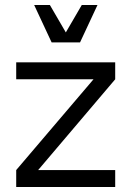

<svg xmlns="http://www.w3.org/2000/svg" viewBox="-20 -750 527 770"><path d="M355 -432H45V-500H442V-432L133 -68H442V0H45V-68ZM244 -620 308 -730H371L301 -580H187L117 -730H180Z"/></svg>

Font: MedMera Sans
Style: Regular
Weight: 400
Designer: Kasper Nordkvist
Foundry: UNCUT.wtf
Version: Version 1.300